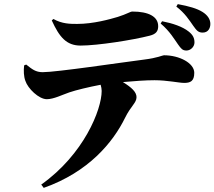

<svg xmlns="http://www.w3.org/2000/svg" viewBox="-20 -828 1040 931"><path d="M231 -729C268 -648 302 -607 371 -607C453 -607 625 -634 706 -655C738 -663 747 -678 747 -701C747 -748 700 -772 622 -772C611 -772 596 -760 551 -746C514 -735 433 -712 354 -712C321 -712 281 -712 239 -736ZM97 -511C94 -486 95 -457 103 -436C115 -399 168 -347 207 -347C240 -347 281 -368 316 -380C348 -391 410 -406 468 -417C471 -407 473 -396 473 -387C473 -296 386 -79 180 67L192 83C410 6 528 -138 586 -256C615 -315 642 -329 642 -357C642 -382 618 -404 576 -430C632 -435 686 -439 729 -439C791 -439 848 -426 873 -426C903 -426 922 -434 922 -475C922 -522 850 -560 775 -560C768 -560 744 -547 678 -539C568 -525 254 -478 187 -478C153 -478 136 -492 107 -515ZM759 -714C804 -676 825 -638 843 -613C858 -592 865 -583 884 -583C905 -583 923 -602 923 -622C923 -644 915 -659 895 -675C865 -699 817 -715 766 -725ZM835 -796C877 -764 898 -730 917 -703C934 -679 942 -670 963 -670C990 -670 1000 -692 1000 -712C1000 -735 986 -755 962 -770C935 -787 896 -798 842 -808Z"/></svg>

Font: Noto Serif KR Black
Style: Regular
Weight: 900
Version: Version 1.001;PS 1.001;hotconv 16.6.54;makeotf.lib2.5.65590